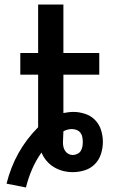

<svg xmlns="http://www.w3.org/2000/svg" viewBox="-20 -755 540 851"><path d="M95 76 9 59Q18 23 31 -10.5Q44 -44 61.5 -75.5Q79 -107 101 -136Q123 -165 149 -191V-424H70V-520H149V-735H261V-520H420V-424H261V-254Q272 -256 283 -257.5Q294 -259 305 -259Q331 -259 357 -250.5Q383 -242 401.5 -223Q420 -204 428 -178Q436 -152 436 -126Q436 -99 427.5 -72.5Q419 -46 400 -27Q381 -8 355 0Q329 8 302 8Q280 8 259 2.5Q238 -3 219.5 -14Q201 -25 186.5 -42Q172 -59 164 -79Q139 -44 122 -4.5Q105 35 95 76ZM302 -68Q312 -68 322 -72.5Q332 -77 337.5 -85.5Q343 -94 345 -104.5Q347 -115 347 -126Q347 -136 345 -147Q343 -158 336.5 -166.5Q330 -175 319.5 -179Q309 -183 299 -183Q289 -183 279.5 -180.5Q270 -178 261 -173Q261 -161 260 -148.5Q259 -136 259 -124Q259 -114 261 -104.5Q263 -95 268.5 -86.5Q274 -78 283 -73Q292 -68 302 -68Z"/></svg>

Font: Iosevka Algr
Style: Bold
Weight: 700
Monospace: yes
Designer: Belleve Invis
Foundry: Belleve Invis
Version: Version 26.0.2; ttfautohint (v1.8.3)